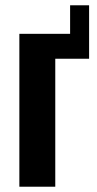

<svg xmlns="http://www.w3.org/2000/svg" viewBox="-20 -706 366 726"><path d="M53.2 0V-578.1H245.1V-686H316.9V-483.9H189V0Z"/></svg>

Font: Oswald Medium
Style: Regular
Weight: 500
Designer: Vernon Adams
Foundry: Vernon Adams
Version: Version 4.103